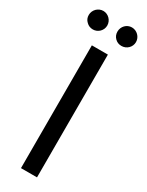

<svg xmlns="http://www.w3.org/2000/svg" viewBox="-238 -908 723 944"><g transform="rotate(30 123.0 -436.0)"><path d="M168 0V-697H77V0ZM167 -782C177 -772 189 -767 204 -767C233 -767 257 -790 257 -819C257 -848 233 -872 204 -872C175 -872 152 -848 152 -819C152 -804 157 -792 167 -782ZM5 -782C15 -772 27 -767 42 -767C70 -767 94 -790 94 -819C94 -848 70 -872 42 -872C13 -872 -11 -848 -11 -819C-11 -804 -6 -792 5 -782Z"/></g></svg>

Font: Poppins
Style: Regular
Weight: 400
Designer: Ninad Kale (Devanagari), Jonny Pinhorn (Latin)
Foundry: Indian Type Foundry
Version: 4.004